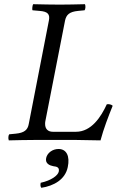

<svg xmlns="http://www.w3.org/2000/svg" viewBox="-20 -667 559 915"><path d="M117 -76C112 -48 96 -34 55 -30L24 -27C20 -23 18 -7 22 2C67 1 103 0 142 0H345C371 0 459 2 459 2C474 -54 496 -111 517 -163C511 -169 499 -172 489 -170C461 -109 415 -39 342 -39H232C208 -39 195 -53 195 -76C195 -80 195 -84 196 -89L290 -569C296 -597 311 -611 352 -615L383 -618C387 -622 389 -638 385 -647C340 -646 304 -645 265 -645C227 -645 182 -646 138 -647C135 -643 132 -623 135 -618L169 -615C208 -612 219 -599 213 -569ZM259 43C230 43 205 62 200 86C194 113 218 122 234 125C252 127 264 131 260 151C256 169 225 193 174 204C172 213 172 222 177 228C236 219 291 189 303 129C314 77 297 43 259 43Z"/></svg>

Font: Libertinus Serif
Style: Italic
Weight: 400
Italic angle: -12°
Designer: Philipp H. Poll, Khaled Hosny
Foundry: Caleb Maclennan
Version: Version 7.050;RELEASE